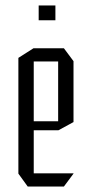

<svg xmlns="http://www.w3.org/2000/svg" viewBox="-20 -680 335 700"><path d="M81 0 47 -47V-48H248V-47L213 0ZM47 -48V-469L102 -504H103V-48ZM103 -205V-238H192V-205ZM103 -456V-504H213L248 -457V-456ZM192 -205V-456H248V-235L193 -205ZM121 -606V-660H182V-606Z"/></svg>

Font: Foldit Thin Light
Style: Regular
Weight: 300
Version: Version 1.003